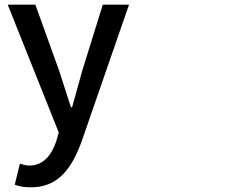

<svg xmlns="http://www.w3.org/2000/svg" viewBox="-20 -548 1040 820"><path d="M112 252C228 252 286 173 329 55L531 -528H419L331 -245L288 -90H283C266 -141 249 -196 233 -245L131 -528H13L231 18L220 56C200 115 165 159 105 159C91 159 75 154 65 151L43 241C62 248 84 252 112 252Z"/></svg>

Font: コーポレート・ロゴ ver3 Medium
Style: Regular
Weight: 500
Designer: [KANA_main] LOGOTYPE.JP [Source Han Sans] Ryoko NISHIZUKA 西塚涼子 (kana, bopomofo & ideographs); Paul D. Hunt (Latin, Greek
Version: Version 12.001;FEAKit 1.0